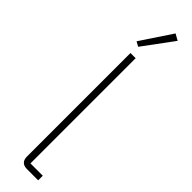

<svg xmlns="http://www.w3.org/2000/svg" viewBox="-329 -936 915 915"><g transform="rotate(45 128.0 -479.0)"><path d="M218 0H143Q121 0 110.5 -11Q100 -22 100 -42V-740H135V-31H218ZM218 -940 105 -787 81 -800 186 -958Z"/></g></svg>

Font: IBM Plex Sans ExtraLight
Style: Regular
Weight: 250
Designer: Mike Abbink, Paul van der Laan, Pieter van Rosmalen
Foundry: Bold Monday
Version: Version 3.201